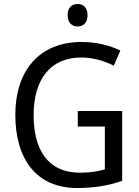

<svg xmlns="http://www.w3.org/2000/svg" viewBox="-20 -935 701 965"><path d="M370 -915C341 -915 320 -897 320 -859C320 -821 341 -802 370 -802C399 -802 420 -821 420 -859C420 -897 399 -915 370 -915ZM371 -377V-299H507V-84C474 -74 436 -67 383 -67C216 -67 149 -188 149 -357C149 -539 236 -646 388 -646C447 -646 504 -629 552 -605L585 -681C529 -708 463 -724 390 -724C175 -724 57 -577 57 -358C57 -137 162 10 367 10C454 10 524 -2 594 -26V-377Z"/></svg>

Font: Noto Sans Malayalam SemiCondensed
Style: Regular
Weight: 400
Width: 4
Designer: Jelle Bosma - Monotype Design Team
Foundry: Monotype Imaging Inc.
Version: Version 2.104